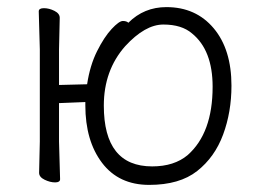

<svg xmlns="http://www.w3.org/2000/svg" viewBox="-20 -504 727 540"><path d="M341 -440Q385 -484 448 -484Q531 -484 581 -424.5Q631 -365 631 -263Q631 -189 607.5 -125.5Q584 -62 534.5 -23Q485 16 399.5 16Q314 16 267 -46Q220 -108 220 -208V-217L146 -214V-106L149 0Q149 9 135 9Q121 9 105.5 1.5Q90 -6 90 -18L92 -106V-365L89 -472Q89 -481 103.5 -481Q118 -481 133 -473.5Q148 -466 148 -454L146 -365V-265L225 -267Q233 -320 253 -360Q273 -400 294 -422.5Q315 -445 325.5 -445Q336 -445 341 -440ZM272 -207Q272 -36 408 -36Q470 -36 508 -68Q578 -130 578 -260Q578 -363 520 -410Q491 -435 439.5 -435Q388 -435 332 -374Q272 -306 272 -207Z"/></svg>

Font: ToneOZ-Pinyin-WenKai-Light
Style: Light
Weight: 300
Designer: Fontworks Inc.
Foundry: ToneOZ
Version: Version 0.240331